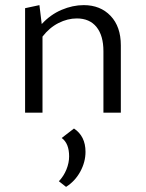

<svg xmlns="http://www.w3.org/2000/svg" viewBox="-20 -440 570 750"><path d="M452 -263V0H384V-240Q384 -301 357 -334.5Q330 -368 280 -368Q244 -368 208.5 -350Q173 -332 146 -297V0H78V-408L134 -420L143 -346Q177 -383 220.5 -401.5Q264 -420 307 -420Q372 -420 412 -378Q452 -336 452 -263ZM210 268Q229 248 239.5 222Q250 196 250 171Q250 120 221 99L269 62Q314 92 314 153Q314 193 293.5 230.5Q273 268 238 290Z"/></svg>

Font: Ysabeau
Style: Regular
Weight: 400
Designer: Christian Thalmann (Catharsis Fonts)
Version: Version 0.003